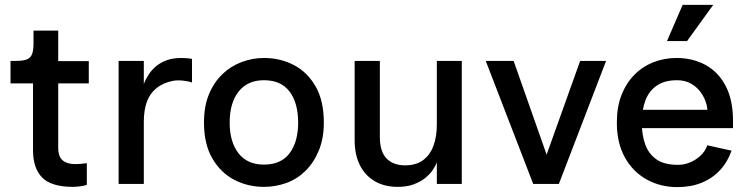

<svg xmlns="http://www.w3.org/2000/svg" viewBox="-20 -752 3067 785"><path d="M278 12Q190 12 152.5 -26Q115 -64 115 -138V-411H23V-503H45Q74 -503 89.5 -509Q105 -515 111 -530.5Q117 -546 117 -574V-627H218V-502H343V-411H218V-149Q218 -111 236.5 -96Q255 -81 287 -81Q297 -81 310 -82Q323 -83 335 -85V4Q322 8 306 10Q290 12 278 12Z M465 0V-503H568V-409Q576 -429 588 -447.5Q600 -466 618.5 -481.5Q637 -497 662.5 -506Q688 -515 722 -515Q730 -515 744 -514Q758 -513 765 -511V-415Q750 -420 727 -422.5Q704 -425 685 -421Q646 -413 619.5 -391.5Q593 -370 580.5 -336Q568 -302 568 -254V0Z M1059 12Q993 12 937.5 -17Q882 -46 848 -104.5Q814 -163 814 -251Q814 -318 834.5 -367Q855 -416 889.5 -449Q924 -482 968.5 -498.5Q1013 -515 1059 -515Q1126 -515 1181.5 -486Q1237 -457 1270.5 -398.5Q1304 -340 1304 -251Q1304 -186 1283.5 -136.5Q1263 -87 1229 -53.5Q1195 -20 1151 -4Q1107 12 1059 12ZM1059 -79Q1129 -79 1164 -125.5Q1199 -172 1199 -251Q1199 -331 1164 -377.5Q1129 -424 1059 -424Q992 -424 955.5 -377.5Q919 -331 919 -251Q919 -172 955 -125.5Q991 -79 1059 -79Z M1868 -503V0H1766V-89Q1761 -74 1749 -56.5Q1737 -39 1717.5 -23.5Q1698 -8 1670.5 2Q1643 12 1606 12Q1552 12 1512.5 -11Q1473 -34 1451.5 -76.5Q1430 -119 1430 -179V-503H1533V-193Q1533 -132 1560.5 -104Q1588 -76 1636 -76Q1681 -76 1709.5 -97Q1738 -118 1752 -155.5Q1766 -193 1766 -243V-503Z M1966 -503H2080L2257 0H2160ZM2458 -503 2265 0H2172L2352 -503Z M2749 13Q2680 13 2623.5 -18.5Q2567 -50 2534.5 -109Q2502 -168 2502 -251Q2502 -315 2521 -363.5Q2540 -412 2573.5 -446Q2607 -480 2651.5 -497.5Q2696 -515 2746 -515Q2812 -515 2864.5 -486.5Q2917 -458 2947 -400.5Q2977 -343 2977 -257V-228H2590V-303H2872Q2872 -317 2864.5 -338Q2857 -359 2842 -378.5Q2827 -398 2803.5 -411Q2780 -424 2748 -424Q2698 -424 2666 -402.5Q2634 -381 2619 -342Q2604 -303 2604 -249Q2604 -202 2617.5 -163Q2631 -124 2663 -101Q2695 -78 2752 -78Q2776 -78 2800 -87.5Q2824 -97 2843.5 -115Q2863 -133 2872 -158L2971 -136Q2955 -90 2924 -56.5Q2893 -23 2849 -5Q2805 13 2749 13ZM2789 -584H2707L2771 -732H2896Z"/></svg>

Font: Inclusive Sans Medium
Style: Regular
Weight: 500
Designer: Olivia King
Foundry: Olivia King
Version: Version 2.004